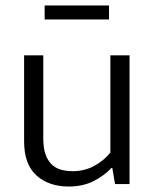

<svg xmlns="http://www.w3.org/2000/svg" viewBox="-20 -672 561 701"><path d="M383 -470H453V0H400L390 -59H387Q361 -31 322 -11Q283 9 231 9Q158 9 113 -31.5Q68 -72 68 -156V-470H138V-167Q138 -132 146 -109Q154 -86 168.5 -72Q183 -58 202.5 -52.5Q222 -47 245 -47Q288 -47 323.5 -66Q359 -85 383 -115ZM378 -652V-601H143V-652Z"/></svg>

Font: Mukta Mahee Light
Style: Regular
Weight: 300
Designer: Shuchita Grover, Noopur Datye, Girish Dalvi, Yashodeep Gholap
Foundry: Ek Type
Version: Version 2.538;PS 1.000;hotconv 16.6.51;makeotf.lib2.5.65220;